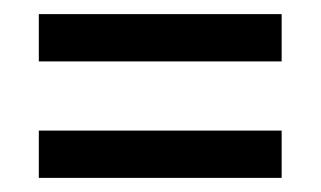

<svg xmlns="http://www.w3.org/2000/svg" viewBox="-20 -476 455 272"><path d="M35 -456H379V-389H35ZM35 -291H379V-224H35Z"/></svg>

Font: PT Sans Narrow
Style: Regular
Weight: 400
Width: 3
Designer: A.Korolkova, O.Umpeleva, V.Yefimov
Foundry: ParaType Ltd
Version: Version 2.003W OFL